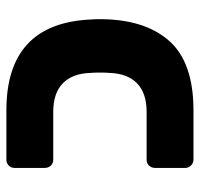

<svg xmlns="http://www.w3.org/2000/svg" viewBox="-32 -578 611 586"><g transform="rotate(-90 273.0 -285.5)"><path d="M53 -25V-117Q53 -128 60 -135.5Q67 -143 78 -143H224Q281 -143 311 -172Q341 -201 343 -256Q344 -268 344 -286Q344 -303 343 -315Q341 -370 311 -399Q281 -428 224 -428H78Q67 -428 60 -435.5Q53 -443 53 -454V-546Q53 -557 60.5 -564Q68 -571 78 -571H229Q494 -571 506 -314Q507 -303 507 -286Q507 -150 441.5 -75Q376 0 229 0H78Q68 0 60.5 -7.5Q53 -15 53 -25Z"/></g></svg>

Font: Hezaedrus
Style: Bold
Weight: 700
Designer: Hubert & Fischer
Foundry: Hubert & Fischer
Version: Version 1.10;September 3, 2019;FontCreator 11.5.0.2425 64-bi